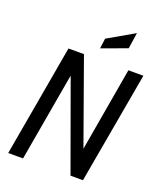

<svg xmlns="http://www.w3.org/2000/svg" viewBox="-165 -1027 950 1131"><g transform="rotate(20 310.0 -461.5)"><path d="M24 0 147 -700H244L447 -132.5L424 -130.5L522.5 -700H616.5L492.5 0H414.5L198.5 -596.5L221.5 -598.5L117 0ZM321.5 -764.5 330 -828 495 -923 480 -822.5Z"/></g></svg>

Font: Cabin
Style: Italic
Weight: 400
Width: 4
Italic angle: -10°
Designer: Pablo Impallari
Foundry: Pablo Impallari. http://www.impallari.com Igino Marini. http://www.ikern.com
Version: Version 3.001